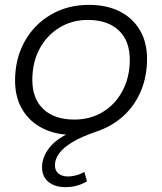

<svg xmlns="http://www.w3.org/2000/svg" viewBox="-20 -550 667 790"><path d="M249 220Q206 220 179.5 198.5Q153 177 153 138Q153 95 185 55.5Q217 16 288 -13L317 3Q306 4 297.5 4.5Q289 5 281 5Q208 5 154.5 -22.5Q101 -50 71.5 -100Q42 -150 42 -218Q42 -308 81 -378.5Q120 -449 189 -489.5Q258 -530 346 -530Q419 -530 472.5 -503Q526 -476 555.5 -426Q585 -376 585 -308Q585 -236 560 -176Q535 -116 488 -73Q441 -30 375 -8Q316 12 278.5 34.5Q241 57 223.5 81Q206 105 206 130Q206 152 220.5 164Q235 176 259 176Q277 176 295 171Q313 166 327 157L338 196Q320 207 297.5 213.5Q275 220 249 220ZM286 -58Q352 -58 403.5 -89.5Q455 -121 484.5 -177Q514 -233 514 -304Q514 -382 468.5 -425Q423 -468 341 -468Q276 -468 224 -436Q172 -404 142.5 -348.5Q113 -293 113 -221Q113 -144 158.5 -101Q204 -58 286 -58Z"/></svg>

Font: MOST Montserrat
Style: Italic
Weight: 400
Italic angle: -11.3°
Designer: Julieta Ulanovsky
Foundry: Julieta Ulanovsky
Version: Version 8.000;March 11, 2024;FontCreator 15.0.0.2926 64-bit